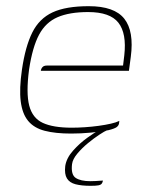

<svg xmlns="http://www.w3.org/2000/svg" viewBox="-20 -425 476 621"><path d="M210 7Q159 7 124.5 -2Q90 -11 71 -34Q52 -57 47 -97.5Q42 -138 51 -200Q62 -275 84.5 -320Q107 -365 150 -385Q193 -405 267 -405Q350 -405 382 -364.5Q414 -324 403 -241L397 -196H112Q113 -203 117.5 -208Q122 -213 132 -213H378L382 -246Q390 -317 363 -351.5Q336 -386 265 -386Q205 -386 166.5 -369.5Q128 -353 106.5 -313Q85 -273 74 -200Q64 -124 74.5 -83.5Q85 -43 118.5 -27.5Q152 -12 212 -12Q232 -12 254.5 -13.5Q277 -15 299 -18Q321 -21 338.5 -25Q356 -29 366 -34L365 -26Q364 -19 357.5 -14Q351 -9 331 -4Q305 1 273.5 4Q242 7 210 7ZM273 176Q244 176 224.5 171Q205 166 196.5 152Q188 138 191 112Q195 86 216.5 62Q238 38 262.5 20.5Q287 3 300 -4H327Q319 -1 301.5 10.5Q284 22 264.5 38Q245 54 230 72Q215 90 213 106Q209 140 225 150.5Q241 161 272 161Q281 161 289.5 160.5Q298 160 304.5 159.5Q311 159 313 159Q312 165 309 169Q306 173 298 174.5Q290 176 273 176Z"/></svg>

Font: Genos Thin Thin
Style: Italic
Weight: 250
Italic angle: -8°
Version: Version 1.010